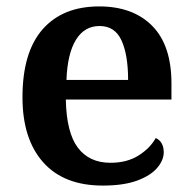

<svg xmlns="http://www.w3.org/2000/svg" viewBox="-20 -568 599 598"><path d="M300 10Q179 10 114.5 -62.5Q50 -135 50 -265Q50 -405 112.5 -476.5Q175 -548 289 -548Q394 -548 454 -487.5Q514 -427 514 -308V-258H185Q187 -155 222.5 -108Q258 -61 324 -61Q376 -61 412 -84Q448 -107 465 -138Q477 -133 483.5 -121.5Q490 -110 490 -94Q490 -69 469.5 -45Q449 -21 407 -5.5Q365 10 300 10ZM379 -319Q379 -397 358.5 -442Q338 -487 290 -487Q243 -487 216.5 -444Q190 -401 187 -319Z"/></svg>

Font: Noto Serif Khojki SemiBold
Style: Regular
Weight: 600
Version: Version 2.003